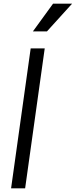

<svg xmlns="http://www.w3.org/2000/svg" viewBox="-20 -1019 410 1039"><path d="M40 0 146 -757H222L116 0ZM158 -849 267 -999H370L234 -849Z"/></svg>

Font: Kosmopol Plus Jakarta Sans Italic It
Style: Regular
Weight: 400
Italic angle: -8.04999°
Designer: Gumpita Rahayu
Foundry: Tokotype
Version: Version 2.006